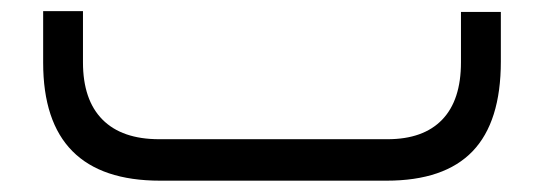

<svg xmlns="http://www.w3.org/2000/svg" viewBox="-20 -319 960 339"><path d="M261.2 -73.2H664.1Q727.5 -73.2 760.7 -107.7Q793.9 -142.1 793.9 -209V-297.9H864.3V-210.4Q864.3 -104 814.5 -52Q764.6 0 662.6 0H262.7Q56.2 0 56.2 -208.5V-299.3H126.5V-209Q126.5 -142.6 160.9 -107.9Q195.3 -73.2 261.2 -73.2Z"/></svg>

Font: Shabnam Light FD-WOL
Style: Light-FD-WOL
Weight: 300
Foundry: DejaVu fonts team - Redesigned by Saber Rastikerdar - Based on Vazir font
Version: Version 5.0.0